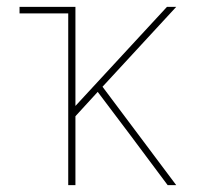

<svg xmlns="http://www.w3.org/2000/svg" viewBox="-20 -540 640 560"><path d="M179 0V-501H37V-520H200V-231L467 -520H494L279 -287L494 0H469L357 -150L265 -272L200 -201V0Z"/></svg>

Font: Iosevka SS04 Thin Extended
Style: Regular
Weight: 100
Width: 7
Monospace: yes
Designer: Belleve Invis
Foundry: Belleve Invis
Version: Version 19.0.0; ttfautohint (v1.8.4)